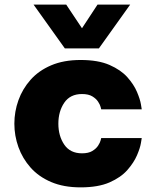

<svg xmlns="http://www.w3.org/2000/svg" viewBox="-20 -799 674 829"><path d="M260 -590 125 -779H266L334 -677L401 -779H542L407 -590ZM328 10Q255 10 201 -13Q147 -36 112 -75.5Q77 -115 59.5 -164Q42 -213 42 -265Q42 -317 59.5 -366Q77 -415 112 -454.5Q147 -494 201 -517Q255 -540 328 -540Q404 -540 453 -518.5Q502 -497 530 -465.5Q558 -434 571.5 -402Q585 -370 588.5 -348.5Q592 -327 592 -327H417Q417 -327 414.5 -337Q412 -347 403.5 -360Q395 -373 378.5 -383Q362 -393 334 -393Q283 -393 257.5 -355.5Q232 -318 232 -265Q232 -212 257.5 -174.5Q283 -137 334 -137Q362 -137 378.5 -147Q395 -157 403.5 -170Q412 -183 414.5 -193Q417 -203 417 -203H592Q592 -203 588.5 -181.5Q585 -160 571.5 -128.5Q558 -97 530 -65Q502 -33 453 -11.5Q404 10 328 10Z"/></svg>

Font: Be Vietnam Pro Black
Style: Regular
Weight: 900
Designer: Lam Bao, Tony Le, Vietanh Nguyen
Foundry: Yellow Type Foundry
Version: Version 1.002; ttfautohint (v1.8.3)